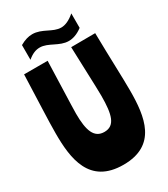

<svg xmlns="http://www.w3.org/2000/svg" viewBox="-244 -1125 1086 1243"><g transform="rotate(-30 298.5 -503.0)"><path d="M386 -818C398 -491 398 -469 398 -449C398 -305 377 -235 299 -235C223 -235 198 -302 198 -430C198 -444 198 -459 210 -818H34C27 -602 20 -482 20 -384C20 -198 45 11 300 11C549 11 576 -189 576 -385C576 -485 569 -625 566 -819ZM117 -879C151 -908 180 -918 208 -918C272 -918 323 -860 394 -860C423 -860 458 -870 496 -899V-1007C457 -973 423 -960 395 -960C331 -960 283 -1017 209 -1017C181 -1017 152 -1009 117 -989Z"/></g></svg>

Font: Ranchers
Style: Regular
Weight: 400
Designer: Pablo Impallari, Brenda Gallo
Foundry: Pablo Impallari, Brenda Gallo
Version: Version 1.000